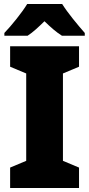

<svg xmlns="http://www.w3.org/2000/svg" viewBox="-20 -947 448 967"><path d="M293 -927H117C92 -885 36 -816 2 -781V-767H119C148 -786 172 -809 204 -840C236 -809 262 -786 292 -767H407V-781C371 -822 321 -882 293 -927ZM378 0V-103L297 -137V-577L378 -611V-714H31V-611L112 -577V-137L31 -103V0Z"/></svg>

Font: Noto Sans Thai Looped SemiCondensed Black
Style: Regular
Weight: 900
Width: 4
Designer: Sasikarn Vongin, Ben Mitchell
Foundry: The Fontpad Ltd
Version: Version 1.001